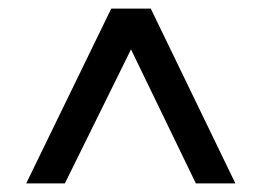

<svg xmlns="http://www.w3.org/2000/svg" viewBox="-20 -730 609 447"><path d="M285 -615 436 -303H528L331 -710H239L41 -303H131Z"/></svg>

Font: RT Raleway SemiBold
Style: Regular
Weight: 400
Designer: Matt McInerney, Pablo Impallari, Rodrigo Fuenzalida — Edited by Milan Moffatt in April 2016
Foundry: Matt McInerney, Pablo Impallari, Rodrigo Fuenzalida — Edited by Milan Moffatt in April 2016
Version: Version 3.001